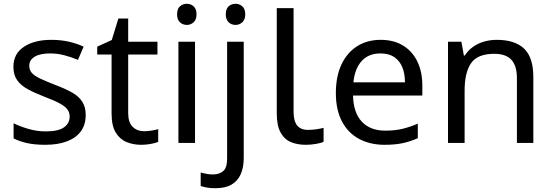

<svg xmlns="http://www.w3.org/2000/svg" viewBox="-20 -757 2926 1017"><path d="M434 -148Q434 -96 408 -61Q382 -26 334 -8Q286 10 220 10Q164 10 123.5 1Q83 -8 52 -24V-104Q84 -88 129.5 -74.5Q175 -61 222 -61Q289 -61 319 -82.5Q349 -104 349 -140Q349 -160 338 -176Q327 -192 298.5 -208Q270 -224 217 -244Q165 -264 128 -284Q91 -304 71 -332Q51 -360 51 -404Q51 -472 106.5 -509Q162 -546 252 -546Q301 -546 343.5 -536.5Q386 -527 423 -510L393 -440Q359 -454 322 -464Q285 -474 246 -474Q192 -474 163.5 -456.5Q135 -439 135 -409Q135 -387 148 -371.5Q161 -356 191.5 -341.5Q222 -327 273 -307Q324 -288 360 -268Q396 -248 415 -219.5Q434 -191 434 -148Z M743 -62Q763 -62 784 -65.5Q805 -69 818 -73V-6Q804 1 778 5.5Q752 10 728 10Q686 10 650.5 -4.5Q615 -19 593 -55Q571 -91 571 -156V-468H495V-510L572 -545L607 -659H659V-536H814V-468H659V-158Q659 -109 682.5 -85.5Q706 -62 743 -62Z M1013 -536V0H925V-536ZM970 -737Q990 -737 1005.5 -723.5Q1021 -710 1021 -681Q1021 -653 1005.5 -639Q990 -625 970 -625Q948 -625 933 -639Q918 -653 918 -681Q918 -710 933 -723.5Q948 -737 970 -737Z M1120 240Q1095 240 1076 236.5Q1057 233 1043 228V157Q1058 161 1074 164Q1090 167 1109 167Q1141 167 1162 149.5Q1183 132 1183 83V-536H1271V80Q1271 130 1255 166Q1239 202 1206 221Q1173 240 1120 240ZM1176 -681Q1176 -710 1191 -723.5Q1206 -737 1228 -737Q1248 -737 1263.5 -723.5Q1279 -710 1279 -681Q1279 -653 1263.5 -639Q1248 -625 1228 -625Q1206 -625 1191 -639Q1176 -653 1176 -681Z M1599 10Q1555 10 1520.5 -4.5Q1486 -19 1466 -55.5Q1446 -92 1446 -157V-714H1535V-165Q1535 -117 1553.5 -93Q1572 -69 1612 -69Q1634 -69 1657.5 -72.5Q1681 -76 1694 -80V-6Q1680 1 1652.5 5.5Q1625 10 1599 10Z M1996 -546Q2065 -546 2114.5 -516Q2164 -486 2190.5 -431.5Q2217 -377 2217 -304V-251H1850Q1852 -160 1896.5 -112.5Q1941 -65 2021 -65Q2072 -65 2111.5 -74.5Q2151 -84 2193 -102V-25Q2152 -7 2112 1.5Q2072 10 2017 10Q1941 10 1882.5 -21Q1824 -52 1791.5 -113.5Q1759 -175 1759 -264Q1759 -352 1788.5 -415Q1818 -478 1871.5 -512Q1925 -546 1996 -546ZM1995 -474Q1932 -474 1895.5 -433.5Q1859 -393 1852 -321H2125Q2125 -367 2111 -401Q2097 -435 2068.5 -454.5Q2040 -474 1995 -474Z M2611 -546Q2707 -546 2756 -499.5Q2805 -453 2805 -349V0H2718V-343Q2718 -408 2689 -440Q2660 -472 2598 -472Q2509 -472 2475 -422Q2441 -372 2441 -278V0H2353V-536H2424L2437 -463H2442Q2460 -491 2486.5 -509.5Q2513 -528 2545 -537Q2577 -546 2611 -546Z"/></svg>

Font: ubangla15
Style: Book
Weight: 400
Designer: Jelle Bosma - Monotype Design Team
Foundry: Monotype Imaging Inc.
Version: Version 2.003